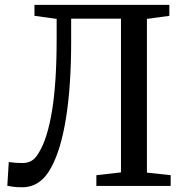

<svg xmlns="http://www.w3.org/2000/svg" viewBox="-20 -763 761 788"><path d="M71 5.5Q47 5.5 33.8 3.5Q20.5 1.5 10 -0.5L16 -98Q27 -96.5 39.8 -95.2Q52.5 -94 74 -94Q93 -94 109.2 -103Q125.5 -112 140 -137.5Q175 -194.5 193.8 -310Q212.5 -425.5 212.5 -601.5V-685.5L121.5 -698V-743H675V-698L583 -685.5V-54.5L680.5 -44V0H375.5V-44L476.5 -55.5V-686.5H272V-590.5Q272 -411 251.2 -280.2Q230.5 -149.5 190 -75.5Q147 5.5 71 5.5Z"/></svg>

Font: Merriweather Text
Style: Regular
Weight: 400
Designer: Eben Sorkin
Foundry: Eben Sorkin
Version: Version 2.100; ttfautohint (v1.7.19-72a1) -l 8 -r 50 -G 200 